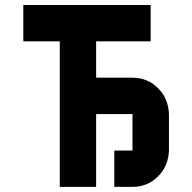

<svg xmlns="http://www.w3.org/2000/svg" viewBox="-20 -728 749 748"><path d="M496.1 -425.3Q555.2 -425.3 595.7 -384.5Q636.2 -343.8 638.2 -283.7V-141.6Q636.2 -81.5 595.7 -40.8Q555.2 0 496.1 0H425.3V-141.6H496.1V-283.7H354.5V0H212.9V-566.9H70.8V-708.5H566.9V-566.9H354.5V-425.3Z"/></svg>

Font: Blazma
Style: Regular
Weight: 400
Designer: GGBotNet
Version: 1.00